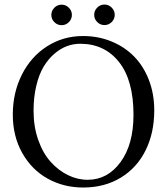

<svg xmlns="http://www.w3.org/2000/svg" viewBox="-20 -817 739 849"><path d="M409.9 -719.5Q396.5 -732.9 396.5 -751.5Q396.5 -770 409.9 -783.4Q423.3 -796.9 441.9 -796.9Q460.4 -796.9 473.9 -783.4Q487.3 -770 487.3 -751.5Q487.3 -732.9 473.9 -719.5Q460.4 -706.1 441.9 -706.1Q423.3 -706.1 409.9 -719.5ZM220.5 -719Q207 -732.4 207 -751Q207 -769.5 220.5 -783Q233.9 -796.4 252.4 -796.4Q271 -796.4 284.4 -783Q297.9 -769.5 297.9 -751Q297.9 -732.4 284.4 -719Q271 -705.6 252.4 -705.6Q233.9 -705.6 220.5 -719ZM334.5 -623.5Q304.7 -623.5 276.1 -613Q247.6 -602.5 220.5 -579.3Q193.4 -556.2 173.1 -522.5Q152.8 -488.8 140.6 -438.2Q128.4 -387.7 128.4 -327.1Q128.4 -257.3 148.9 -198.7Q169.4 -140.1 203.4 -102.1Q237.3 -64 279.8 -43Q322.3 -22 367.7 -22Q455.6 -22 512.9 -100.1Q570.3 -178.2 570.3 -309.6Q570.3 -461.9 506.3 -542.7Q442.4 -623.5 334.5 -623.5ZM662.1 -329.1Q662.1 -229.5 623.8 -152.1Q585.4 -74.7 513.7 -31.2Q441.9 12.2 348.1 12.2Q261.7 12.2 191.2 -26.9Q120.6 -65.9 78.6 -140.1Q36.6 -214.4 36.6 -310.1Q36.6 -407.2 76.7 -486.8Q116.7 -566.4 188 -612.1Q259.3 -657.7 347.2 -657.7Q414.1 -657.7 472.2 -634Q530.3 -610.4 572.3 -567.9Q614.3 -525.4 638.2 -463.9Q662.1 -402.3 662.1 -329.1Z"/></svg>

Font: Libertinage
Style: l
Weight: 400
Designer: OSP
Foundry: OSP
Version: Version 1.0; 2008; OFL relea